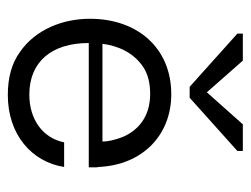

<svg xmlns="http://www.w3.org/2000/svg" viewBox="-95 -536 641 491"><g transform="rotate(90 225.5 -290.5)"><path d="M223 10C324 10 394 -51 407 -134H344C333 -79 285 -45 222 -45C138 -45 90 -102 90 -197H408C408 -201 408 -206 408 -211C408 -216 408 -219 407 -222C402 -335 325 -408 221 -408C103 -408 28 -322 28 -200C28 -131 55 -61 113 -21C142 0 178 10 223 10ZM92 -232C97 -272 115 -312 151 -336C169 -348 192 -354 220 -354C281 -354 315 -321 331 -282C338 -263 342 -246 342 -232ZM66 -577 202 -455H230L366 -577V-591H298L216 -499L135 -591H66Z"/></g></svg>

Font: OSH Darker Grotesque Medium
Style: Regular
Weight: 500
Designer: Gabriel Lam
Foundry: TypeRant
Version: Version 1.000;Glyphs 3.1.1 (3148)